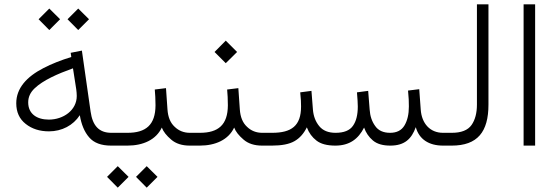

<svg xmlns="http://www.w3.org/2000/svg" viewBox="-20 -678 2593 894"><path d="M294.4 -588.4 344.2 -538.1 394.5 -588.4 344.2 -638.2ZM159.7 -588.4 209.5 -538.1 259.8 -588.4 209.5 -638.2ZM521 0V-59.6H498.5C440.4 -59.6 411.1 -93.3 401.9 -158.2L361.3 -442.4L309.1 -432.1L312 -412.6C264.2 -397.9 220.7 -380.9 182.1 -360.8C104.5 -320.8 55.7 -267.6 55.7 -197.3C55.7 -156.2 70.3 -124 99.6 -101.1C128.4 -78.1 164.6 -66.4 208 -66.4C268.1 -66.4 320.8 -94.2 351.6 -141.6C358.9 -98.1 373 -64 395 -38.6C417 -12.7 451.2 0 497.6 0ZM337.4 -231C337.4 -164.6 274.9 -121.1 207.5 -121.1C151.4 -121.1 111.3 -147.9 111.3 -201.2C111.3 -226.1 121.1 -247.6 141.1 -266.6C180.2 -304.2 247.6 -334 319.8 -359.9L335 -262.2C336.4 -251 337.4 -241.2 337.4 -231Z M500.5 0H573.2C646 0 706.5 -26.9 733.4 -84C740.7 -64.9 755.4 -46.4 777.3 -27.8C798.8 -9.3 827.6 0 863.8 0H883.8V-59.6H864.3C836.4 -59.6 812.5 -68.8 793 -87.9C772.9 -106.4 762.2 -133.3 759.8 -168.5L752.9 -267.6L700.7 -261.2C702.6 -239.7 704.1 -215.3 704.1 -187.5C703.6 -96.2 659.2 -59.6 573.7 -59.6H500.5ZM613.3 145.5 663.1 195.8 713.4 145.5 663.1 95.7ZM478.5 145.5 528.3 195.8 578.6 145.5 528.3 95.7Z M1037.6 -261.2C1039.6 -239.7 1041 -215.3 1041 -187.5C1040.5 -96.2 996.1 -59.6 910.6 -59.6H864.3V0H910.2C982.9 0 1043.5 -26.9 1070.3 -84C1077.6 -64.9 1092.3 -46.4 1114.3 -27.8C1135.7 -9.3 1164.6 0 1200.7 0H1220.7V-59.6H1201.2C1173.3 -59.6 1149.4 -68.8 1129.9 -87.9C1109.9 -106.4 1099.1 -133.3 1096.7 -168.5L1089.8 -267.6ZM979 -436 1031.2 -383.8 1084 -436 1031.2 -488.8Z M1797.4 0C1864.3 0 1896.5 -31.7 1916 -85.9C1931.6 -29.3 1977.1 0 2043 0H2064.9V-59.6H2042.5C1982.4 -59.6 1943.4 -103 1939 -168L1932.1 -262.7L1879.9 -256.3C1883.3 -224.6 1883.8 -203.6 1883.8 -182.1C1883.8 -146 1877 -116.7 1863.3 -93.8C1849.6 -70.8 1827.1 -59.6 1796.4 -59.6C1764.6 -59.6 1741.2 -70.3 1726.6 -91.8C1711.4 -112.8 1703.1 -138.2 1701.2 -168L1694.3 -254.9L1642.1 -248C1644.5 -218.3 1646 -197.8 1646 -182.1C1646 -143.6 1638.7 -113.8 1623.5 -92.3C1608.4 -70.3 1581.1 -59.6 1542.5 -59.6C1508.8 -59.6 1483.4 -69.8 1466.3 -90.8C1449.2 -111.8 1439.5 -137.2 1437 -168L1430.2 -254.9L1377.9 -248C1381.3 -218.3 1381.8 -197.8 1381.8 -182.1C1381.8 -92.3 1337.4 -59.6 1247.1 -59.6H1201.2V0H1246.1C1292 0 1327.1 -6.8 1351.6 -21C1375.5 -34.7 1394.5 -56.2 1408.7 -85C1418.5 -59.1 1433.6 -38.6 1453.6 -23.4C1473.6 -7.8 1502.9 0 1541.5 0C1607.4 0 1648.4 -30.8 1675.3 -84C1683.6 -60.1 1697.3 -40 1716.3 -23.9C1735.4 -7.8 1762.2 0 1797.4 0Z M2045.4 0H2083C2203.6 0 2254.4 -64 2254.4 -190.9V-657.7H2200.7V-190.4C2200.7 -151.9 2192.4 -120.1 2175.8 -96.2C2158.7 -71.8 2127.9 -59.6 2083.5 -59.6H2045.4Z M2418 -657.7V0H2471.7V-657.7Z"/></svg>

Font: Vazirmatn ExtraLight
Style: Regular
Weight: 200
Designer: Saber Rastikerdar
Foundry: Saber Rastikerdar
Version: Version 33.003